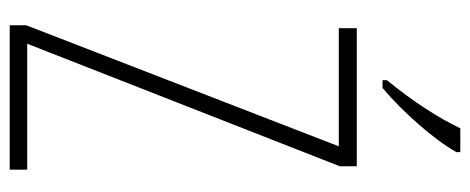

<svg xmlns="http://www.w3.org/2000/svg" viewBox="-306 -661 967 395"><g transform="rotate(90 177.5 -463.5)"><path d="M145 -767H161C211 -809 268 -874 293 -919V-927H244C223 -883 190 -831 145 -776ZM32 0H329V-36H70L322 -679V-714H38V-677H281L32 -34Z"/></g></svg>

Font: Kathrein 37 Thin Condensed
Style: Regular
Weight: 250
Width: 3
Designer: Lazydogs Typefoundry, based on Open Sans by Ascender Corporation
Foundry: Lazydogs Typefoundry
Version: Version 1.003;PS 001.003;hotconv 1.0.88;makeotf.lib2.5.64775